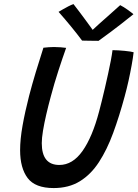

<svg xmlns="http://www.w3.org/2000/svg" viewBox="-20 -913 682 951"><path d="M245.8 18.5Q154.6 18.5 117.1 -30.9Q79.6 -80.4 79.6 -169.2Q79.6 -223.3 91.8 -291.3Q103.9 -359.4 124.2 -438.4Q138.9 -494.8 157.1 -555.2Q175.3 -615.7 195 -676.6Q207.4 -678.1 221.3 -679.1Q235.1 -680.1 247.4 -680.1Q264.8 -680.1 280.5 -678.8Q296.2 -677.5 307.6 -675.9Q289.4 -625 268.9 -561.8Q248.4 -498.6 231.6 -435.1Q219.1 -389.1 209 -345.4Q198.9 -301.7 192.9 -265.2Q186.9 -228.8 186.9 -203.9Q186.9 -95.9 273.9 -95.9Q339.8 -95.9 388.8 -165.3Q437.7 -234.7 470.8 -360.6Q476.7 -382.9 484.3 -413.4Q491.9 -444 499.9 -478.4Q507.8 -512.8 515.4 -547.3Q523 -581.8 528.8 -612.1Q534.6 -642.4 537.3 -664.6Q550.2 -664.6 566.2 -663.6Q582.1 -662.5 597.6 -661.1Q613.1 -659.7 625 -657.7Q636.9 -655.8 641.9 -654.2Q638.6 -625.5 631.9 -588.8Q625.3 -552.2 616.6 -512.6Q607.8 -473.1 597.4 -435.1Q570.9 -336.9 540.4 -254.1Q510 -171.4 470.2 -110.2Q430.5 -49.1 375.8 -15.3Q321 18.5 245.8 18.5ZM575.3 -887.5Q583.4 -883.7 593.4 -877.3Q603.4 -870.9 613.2 -864Q623.1 -857.1 630.5 -851.2Q638 -845.2 641 -842.6Q571.6 -786.8 529 -755.3Q486.3 -723.8 468.1 -710.7Q459.5 -710.7 444.2 -710.9Q428.9 -711.2 413.1 -711.4Q397.3 -711.7 386.6 -711.9Q360.8 -746.6 331.4 -782.3Q302 -818.1 270.1 -854.3Q278.8 -859.2 291.7 -866.9Q304.6 -874.5 318.7 -881.7Q332.7 -888.8 343.9 -892.8Q357.8 -875 373.6 -854.1Q389.5 -833.2 403.8 -813.5Q418.1 -793.8 428.5 -779.7Q438.9 -765.6 441.7 -761.3H434.8Q446.6 -772.8 471.6 -795.1Q496.5 -817.4 525 -842.5Q553.4 -867.7 575.3 -887.5Z"/></svg>

Font: Grandstander Thin
Style: Italic
Weight: 100
Italic angle: -15°
Designer: Tyler Finck
Foundry: Etcetera Type Co
Version: Version 1.200